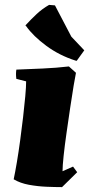

<svg xmlns="http://www.w3.org/2000/svg" viewBox="-20 -754 365 786"><path d="M87 -421 47 -431Q44 -451 47 -469Q98 -471 154.5 -473.5Q211 -476 262 -482L291 -456Q288 -442 281.5 -403.5Q275 -365 267.5 -314Q260 -263 252.5 -211Q245 -159 240.5 -116.5Q236 -74 236 -53L279 -72L296 -49L234 12Q206 12 170 10.5Q134 9 98.5 2.5Q63 -4 36 -20Q42 -48 49 -89.5Q56 -131 62.5 -179Q69 -227 74.5 -274Q80 -321 83.5 -360Q87 -399 87 -421ZM294 -505 289 -506Q223 -527 169.5 -566.5Q116 -606 87 -647L84 -650Q107 -675 130 -696.5Q153 -718 181 -734L205 -732L272 -604L325 -548Z"/></svg>

Font: Labrada Black
Style: Italic
Weight: 900
Italic angle: -7°
Designer: Mercedes Jáuregui
Foundry: Omnibus-Type Team
Version: Version 1.000; ttfautohint (v1.8.4.7-5d5b)